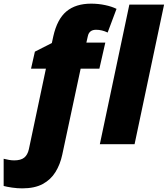

<svg xmlns="http://www.w3.org/2000/svg" viewBox="-122 -785 913 1045"><path d="M-1 240.2Q-27.3 240.2 -56.2 236.1Q-85 231.9 -102.1 227.1V79.1Q-88.4 82.5 -73.5 85.2Q-58.6 87.9 -44.9 87.9Q-8.8 87.9 9.8 73Q28.3 58.1 35.2 26.9L127.9 -411.1H46.9L67.9 -503.9L160.2 -550.8L168 -586.9Q189 -680.7 239.5 -722.9Q290 -765.1 374 -765.1Q413.1 -765.1 450 -757.3Q486.8 -749.5 512.2 -736.8L463.9 -607.9Q432.6 -623 400.9 -623Q363.3 -623 356 -587.9L348.1 -553.2H451.2L418.9 -411.1H316.9L216.8 57.1Q205.6 109.9 179.9 151.4Q154.3 192.9 110.4 216.6Q66.4 240.2 -1 240.2ZM421.4 0 582 -759.8H771L610.4 0Z"/></svg>

Font: Open Sans ExtraBold
Style: Italic
Weight: 800
Italic angle: -12°
Designer: Monotype Design Team
Foundry: Monotype Imaging Inc.
Version: Version 3.000; ttfautohint (v1.8.4)